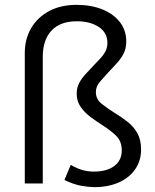

<svg xmlns="http://www.w3.org/2000/svg" viewBox="-20 -755 638 790"><path d="M368 15Q348 15 316.2 9.8Q284.5 4.5 245 -14.5L271 -76.5Q299.5 -60.5 321.2 -54.8Q343 -49 366.5 -49Q419.5 -49 450.2 -72Q481 -95 481 -136.5Q481 -175 456.2 -198Q431.5 -221 399 -241.5Q377 -255.5 353.2 -273Q329.5 -290.5 312.5 -314.2Q295.5 -338 295.5 -370Q295.5 -394.5 306.2 -414.2Q317 -434 332 -450Q347 -466 360.5 -480.5Q376 -497 390.2 -511.8Q404.5 -526.5 413.2 -542.5Q422 -558.5 422 -578Q422 -620.5 386.5 -644Q351 -667.5 296 -667.5Q227.5 -667.5 191.8 -629Q156 -590.5 156 -521.5V0H82V-537Q82 -594.5 108.2 -639.2Q134.5 -684 182.2 -709.5Q230 -735 295 -735Q355.5 -735 401.5 -716.2Q447.5 -697.5 473.5 -663.8Q499.5 -630 499.5 -584.5Q499.5 -555 487.8 -533Q476 -511 458.8 -492.8Q441.5 -474.5 424.5 -456Q407 -437 390.8 -418.2Q374.5 -399.5 374.5 -375.5Q374.5 -346.5 399.2 -327.2Q424 -308 451.5 -290.5Q479 -274 504 -254.5Q529 -235 544.8 -207.8Q560.5 -180.5 560.5 -140Q560.5 -93.5 536.2 -58.5Q512 -23.5 468.5 -4.2Q425 15 368 15Z"/></svg>

Font: Geologica Roman ExtraLight
Style: Regular
Weight: 250
Designer: Sindre Bremnes, Frode Helland
Foundry: Monokrom Skriftforlag AS
Version: Version 1.010;gftools[0.9.28]